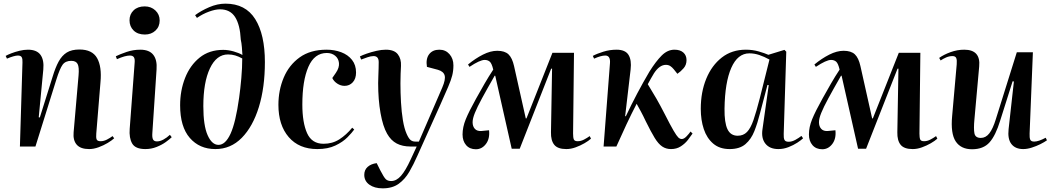

<svg xmlns="http://www.w3.org/2000/svg" viewBox="-20 -802 5761 1051"><path d="M605 -45Q592 -33 569.5 -19.5Q547 -6 520 4Q493 14 468 14Q421 14 400 -10Q379 -34 383 -78L410 -389Q414 -434 405 -451.5Q396 -469 370 -469Q338 -469 322.5 -447.5Q307 -426 288 -365L174 0H89L103 -460Q104 -479 99 -488.5Q94 -498 78 -498Q68 -498 52.5 -493.5Q37 -489 18 -481L11 -496Q21 -502 41.5 -510Q62 -518 86.5 -524Q111 -530 133 -530Q181 -530 201.5 -502Q222 -474 217 -421L192 -160L198 -159L268 -382Q283 -432 301 -465Q319 -498 345.5 -514.5Q372 -531 415 -531Q485 -531 511.5 -484Q538 -437 530 -352L507 -71Q505 -49 509 -39Q513 -29 531 -29Q548 -29 565.5 -38Q583 -47 596 -57Z M689 -691Q689 -724 711.5 -745.5Q734 -767 772 -767Q807 -767 830.5 -745Q854 -723 854 -690Q854 -656 831 -634.5Q808 -613 773 -613Q734 -613 711.5 -635Q689 -657 689 -691ZM717 -458Q719 -479 713 -488.5Q707 -498 691 -498Q665 -498 620 -478L614 -494Q636 -505 672.5 -517.5Q709 -530 748 -530Q797 -530 819 -502Q841 -474 837 -422L814 -75Q812 -50 817.5 -39Q823 -28 839 -28Q856 -28 874.5 -38Q893 -48 910 -64L920 -51Q909 -40 887.5 -24.5Q866 -9 837 2.5Q808 14 776 14Q721 14 703.5 -16.5Q686 -47 690 -97Z M1048 -719Q1080 -743 1125 -762.5Q1170 -782 1214 -782Q1324 -782 1377 -697.5Q1430 -613 1430 -462Q1430 -323 1397 -216Q1364 -109 1303.5 -47.5Q1243 14 1159 14Q1072 14 1019 -47Q966 -108 966 -226Q966 -306 993 -375Q1020 -444 1072.5 -486.5Q1125 -529 1202 -529Q1229 -529 1259 -520.5Q1289 -512 1307 -501Q1306 -520 1304 -544Q1302 -568 1298 -585Q1294 -666 1267 -708.5Q1240 -751 1184 -751Q1159 -751 1124.5 -738.5Q1090 -726 1058 -704ZM1176 -9Q1214 -9 1242 -70Q1270 -131 1289 -267Q1296 -317 1301 -374.5Q1306 -432 1306 -482Q1286 -493 1267.5 -498.5Q1249 -504 1228 -504Q1165 -504 1129 -427.5Q1093 -351 1093 -221Q1093 -115 1116.5 -62Q1140 -9 1176 -9Z M1768 -530Q1811 -530 1848 -516Q1885 -502 1907 -474Q1929 -446 1929 -405Q1929 -371 1911 -351.5Q1893 -332 1866 -332Q1845 -332 1826 -344.5Q1807 -357 1799 -375L1819 -404Q1838 -432 1835.5 -457Q1833 -482 1814.5 -497Q1796 -512 1769 -512Q1701 -512 1668 -436Q1635 -360 1635 -230Q1635 -131 1661 -73Q1687 -15 1751 -15Q1800 -15 1838 -39.5Q1876 -64 1908 -103L1919 -93Q1907 -76 1882 -50.5Q1857 -25 1816 -5.5Q1775 14 1717 14Q1617 14 1560.5 -51.5Q1504 -117 1504 -228Q1504 -308 1533 -377Q1562 -446 1620.5 -488Q1679 -530 1768 -530Z M2265 50Q2244 98 2220.5 138.5Q2197 179 2162.5 204Q2128 229 2075 229Q2030 229 2002 209Q1974 189 1974 155Q1974 128 1992.5 111.5Q2011 95 2042 91L2062 131Q2081 168 2091.5 178.5Q2102 189 2121 189Q2150 189 2175 160.5Q2200 132 2228 71L2261 0H2227Q2183 0 2151.5 -16.5Q2120 -33 2099 -70Q2076 -110 2063 -183Q2050 -256 2050 -347Q2050 -361 2051 -384Q2052 -407 2052.5 -428.5Q2053 -450 2053 -462Q2053 -495 2025 -495Q2010 -495 1991.5 -488.5Q1973 -482 1957 -476L1950 -493Q1963 -500 1987.5 -508.5Q2012 -517 2040 -523.5Q2068 -530 2092 -530Q2138 -530 2157.5 -505Q2177 -480 2175 -441Q2174 -425 2173 -399Q2172 -373 2172 -346Q2172 -295 2175 -242Q2178 -189 2185.5 -143.5Q2193 -98 2206 -69Q2217 -44 2227.5 -35.5Q2238 -27 2253 -27H2273L2401 -323Q2420 -367 2414 -389Q2408 -411 2377 -420L2317 -436Q2310 -480 2329 -505Q2348 -530 2385 -530Q2419 -530 2440.5 -505.5Q2462 -481 2462 -444Q2462 -415 2455.5 -389Q2449 -363 2433 -326Q2417 -289 2390 -228Z M2825 12H2781L2691 -387L2688 -388Q2645 -313 2618.5 -264Q2592 -215 2579.5 -184Q2567 -153 2567 -133Q2567 -110 2579.5 -96.5Q2592 -83 2616 -85L2657 -89Q2662 -43 2640 -14Q2618 15 2585 15Q2551 15 2531.5 -7.5Q2512 -30 2512 -66Q2512 -106 2529.5 -149Q2547 -192 2586 -262Q2611 -307 2633 -345Q2655 -383 2680 -421Q2672 -455 2661 -464.5Q2650 -474 2633 -474Q2607 -474 2550 -436L2542 -449Q2582 -482 2623.5 -503Q2665 -524 2702 -524Q2743 -524 2763.5 -504.5Q2784 -485 2794 -440L2858 -154H2862L3004 -513H3122L3117 -71Q3117 -49 3121 -39Q3125 -29 3142 -29Q3160 -29 3177 -38Q3194 -47 3208 -57L3215 -43Q3202 -31 3179.5 -18Q3157 -5 3131 4.5Q3105 14 3080 14Q3033 14 3014 -9.5Q2995 -33 2996 -78L3002 -426H2997Z M3402 -166H3406Q3466 -293 3535 -410Q3570 -466 3602 -498Q3634 -530 3672 -530Q3703 -530 3720.5 -514.5Q3738 -499 3738 -473Q3738 -447 3722.5 -429Q3707 -411 3688 -398L3668 -423Q3659 -434 3649 -440.5Q3639 -447 3625 -447Q3590 -447 3560 -401Q3552 -388 3543 -372Q3534 -356 3526 -341Q3552 -299 3573.5 -261.5Q3595 -224 3618 -179Q3650 -116 3667 -87Q3684 -58 3693 -49.5Q3702 -41 3712 -41Q3724 -41 3738 -55.5Q3752 -70 3760 -82L3771 -71Q3761 -56 3745.5 -36Q3730 -16 3707 -1Q3684 14 3653 14Q3626 14 3605 0Q3584 -14 3563.5 -47.5Q3543 -81 3515 -138Q3500 -170 3488 -192Q3476 -214 3465 -234Q3436 -178 3409 -120.5Q3382 -63 3354 0H3284L3319 -457Q3322 -498 3293 -498Q3270 -498 3232 -481L3225 -496Q3247 -508 3282.5 -519Q3318 -530 3355 -530Q3403 -530 3420.5 -501.5Q3438 -473 3432 -422Z M4270 -69Q4269 -47 4274 -36.5Q4279 -26 4297 -26Q4315 -26 4334 -36.5Q4353 -47 4367 -58L4376 -45Q4366 -35 4344.5 -21Q4323 -7 4296 3.5Q4269 14 4241 14Q4193 14 4169.5 -16Q4146 -46 4154 -96L4188 -336L4181 -337L4140 -181Q4127 -129 4109.5 -84.5Q4092 -40 4060.5 -13Q4029 14 3974 14Q3919 14 3884 -16Q3849 -46 3832.5 -95.5Q3816 -145 3816 -206Q3816 -298 3846 -371Q3876 -444 3931 -487Q3986 -530 4063 -530Q4100 -530 4133 -520.5Q4166 -511 4186 -502L4274 -529L4284 -519ZM4018 -59Q4049 -59 4069 -79.5Q4089 -100 4104.5 -145Q4120 -190 4139 -264L4192 -476Q4163 -492 4136 -501Q4109 -510 4082 -510Q4018 -510 3983 -430.5Q3948 -351 3946 -207Q3945 -131 3962 -95Q3979 -59 4018 -59Z M4721 12H4677L4587 -387L4584 -388Q4541 -313 4514.5 -264Q4488 -215 4475.5 -184Q4463 -153 4463 -133Q4463 -110 4475.5 -96.5Q4488 -83 4512 -85L4553 -89Q4558 -43 4536 -14Q4514 15 4481 15Q4447 15 4427.5 -7.5Q4408 -30 4408 -66Q4408 -106 4425.5 -149Q4443 -192 4482 -262Q4507 -307 4529 -345Q4551 -383 4576 -421Q4568 -455 4557 -464.5Q4546 -474 4529 -474Q4503 -474 4446 -436L4438 -449Q4478 -482 4519.5 -503Q4561 -524 4598 -524Q4639 -524 4659.5 -504.5Q4680 -485 4690 -440L4754 -154H4758L4900 -513H5018L5013 -71Q5013 -49 5017 -39Q5021 -29 5038 -29Q5056 -29 5073 -38Q5090 -47 5104 -57L5111 -43Q5098 -31 5075.5 -18Q5053 -5 5027 4.5Q5001 14 4976 14Q4929 14 4910 -9.5Q4891 -33 4892 -78L4898 -426H4893Z M5121 -485Q5146 -503 5183 -516.5Q5220 -530 5258 -530Q5349 -530 5340 -438L5314 -149Q5309 -97 5314 -72Q5319 -47 5349 -47Q5376 -47 5395.5 -72Q5415 -97 5431 -149L5546 -516H5634L5616 -71Q5615 -48 5619.5 -37.5Q5624 -27 5641 -27Q5665 -27 5704 -48L5711 -34Q5697 -24 5675 -13Q5653 -2 5628 6Q5603 14 5581 14Q5538 14 5516.5 -13.5Q5495 -41 5501 -95L5530 -356L5523 -357L5455 -142Q5430 -60 5396.5 -22.5Q5363 15 5301 15Q5240 15 5211.5 -28Q5183 -71 5192 -167L5217 -450Q5219 -473 5214.5 -484Q5210 -495 5194 -495Q5176 -495 5159 -487.5Q5142 -480 5129 -471Z"/></svg>

Font: Literata 72pt SemiBold
Style: Italic
Weight: 600
Italic angle: -2°
Designer: Latin by Veronika Burian and Jose Scaglione. Greek by Irene Vlachou. Cyrillic by Vera Evstafieva
Foundry: TypeTogether
Version: Version 3.002